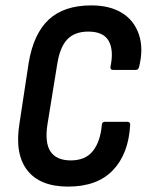

<svg xmlns="http://www.w3.org/2000/svg" viewBox="-20 -683 543 711"><path d="M232 8Q128 8 81 -52.5Q34 -113 52 -225L86 -449Q104 -558 160.5 -610.5Q217 -663 318 -663Q387 -663 432 -635Q477 -607 494.5 -555Q512 -503 495 -435Q492 -424 483 -424H399Q388 -424 389 -435Q402 -497 382.5 -531.5Q363 -566 307 -566Q257 -566 229.5 -537.5Q202 -509 192 -446L156 -224Q145 -155 167 -122Q189 -89 242 -89Q297 -89 324.5 -124.5Q352 -160 357 -220Q358 -232 368 -232H451Q463 -232 462 -220Q456 -113 398 -52.5Q340 8 232 8Z"/></svg>

Font: Sofia Sans Condensed
Style: Bold Italic
Weight: 700
Italic angle: -9°
Version: Version 4.100